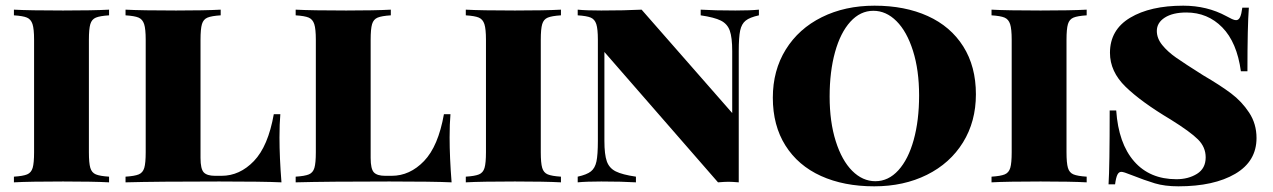

<svg xmlns="http://www.w3.org/2000/svg" viewBox="-20 -642 4481 676"><path d="M364 -588Q332 -586 317.5 -580Q303 -574 298 -557Q293 -540 293 -502V-106Q293 -68 298 -51Q303 -34 317.5 -28Q332 -22 364 -20V0Q309 -3 202 -3Q83 -3 29 0V-20Q61 -22 75.5 -28Q90 -34 95 -51Q100 -68 100 -106V-502Q100 -540 94.5 -557Q89 -574 75 -580Q61 -586 29 -588V-608Q83 -605 202 -605Q308 -605 364 -608Z M757 -588Q725 -586 710.5 -580Q696 -574 691 -557Q686 -540 686 -502V-86Q686 -47 697.5 -35Q709 -23 737 -23H760Q824 -23 874 -75Q924 -127 944 -240H967Q964 -207 964 -158Q964 -88 971 0Q906 -3 752 -3Q532 -3 422 0V-20Q454 -22 468.5 -28Q483 -34 488 -51Q493 -68 493 -106V-502Q493 -540 487.5 -557Q482 -574 468 -580Q454 -586 422 -588V-608Q479 -605 600 -605Q701 -605 757 -608Z M1356 -588Q1324 -586 1309.5 -580Q1295 -574 1290 -557Q1285 -540 1285 -502V-86Q1285 -47 1296.5 -35Q1308 -23 1336 -23H1359Q1423 -23 1473 -75Q1523 -127 1543 -240H1566Q1563 -207 1563 -158Q1563 -88 1570 0Q1505 -3 1351 -3Q1131 -3 1021 0V-20Q1053 -22 1067.5 -28Q1082 -34 1087 -51Q1092 -68 1092 -106V-502Q1092 -540 1086.5 -557Q1081 -574 1067 -580Q1053 -586 1021 -588V-608Q1078 -605 1199 -605Q1300 -605 1356 -608Z M1955 -588Q1923 -586 1908.5 -580Q1894 -574 1889 -557Q1884 -540 1884 -502V-106Q1884 -68 1889 -51Q1894 -34 1908.5 -28Q1923 -22 1955 -20V0Q1900 -3 1793 -3Q1674 -3 1620 0V-20Q1652 -22 1666.5 -28Q1681 -34 1686 -51Q1691 -68 1691 -106V-502Q1691 -540 1685.5 -557Q1680 -574 1666 -580Q1652 -586 1620 -588V-608Q1674 -605 1793 -605Q1899 -605 1955 -608Z M2652 -588Q2620 -581 2605.5 -569.5Q2591 -558 2586 -534.5Q2581 -511 2581 -462V0Q2557 -2 2545 -2Q2532 -2 2508 0L2108 -459V-146Q2108 -98 2116.5 -74Q2125 -50 2148 -38.5Q2171 -27 2219 -20V0Q2170 -3 2097 -3Q2044 -3 2014 0V-20Q2046 -27 2060.5 -38.5Q2075 -50 2080 -73.5Q2085 -97 2085 -146V-502Q2085 -540 2079.5 -557Q2074 -574 2060 -580Q2046 -586 2014 -588V-608Q2044 -605 2097 -605Q2179 -605 2239 -608L2558 -244V-462Q2558 -510 2549.5 -534Q2541 -558 2518 -569.5Q2495 -581 2447 -588V-608Q2496 -605 2569 -605Q2622 -605 2652 -608Z M3416 -310Q3416 -214 3370.5 -140.5Q3325 -67 3243.5 -26.5Q3162 14 3058 14Q2951 14 2870.5 -22.5Q2790 -59 2745.5 -129.5Q2701 -200 2701 -298Q2701 -394 2746.5 -467.5Q2792 -541 2873.5 -581.5Q2955 -622 3059 -622Q3166 -622 3246.5 -585.5Q3327 -549 3371.5 -478.5Q3416 -408 3416 -310ZM2901 -302Q2901 -213 2922.5 -145Q2944 -77 2980.5 -40.5Q3017 -4 3062 -4Q3108 -4 3143 -42.5Q3178 -81 3197 -149.5Q3216 -218 3216 -306Q3216 -395 3194.5 -463Q3173 -531 3136.5 -567.5Q3100 -604 3055 -604Q3009 -604 2974 -565.5Q2939 -527 2920 -458.5Q2901 -390 2901 -302Z M3806 -588Q3774 -586 3759.5 -580Q3745 -574 3740 -557Q3735 -540 3735 -502V-106Q3735 -68 3740 -51Q3745 -34 3759.5 -28Q3774 -22 3806 -20V0Q3751 -3 3644 -3Q3525 -3 3471 0V-20Q3503 -22 3517.5 -28Q3532 -34 3537 -51Q3542 -68 3542 -106V-502Q3542 -540 3536.5 -557Q3531 -574 3517 -580Q3503 -586 3471 -588V-608Q3525 -605 3644 -605Q3750 -605 3806 -608Z M4298 -585Q4309 -579 4317.5 -575Q4326 -571 4332 -571Q4341 -571 4346 -581.5Q4351 -592 4354 -615H4377Q4372 -550 4372 -391H4349Q4335 -493 4283.5 -545.5Q4232 -598 4157 -598Q4109 -598 4081 -580Q4053 -562 4053 -533Q4053 -507 4072 -483.5Q4091 -460 4121 -439Q4151 -418 4216 -377Q4276 -342 4314 -313.5Q4352 -285 4378 -245.5Q4404 -206 4404 -156Q4404 -74 4329 -30Q4254 14 4129 14Q4081 14 4046 3.5Q4011 -7 3963 -26Q3936 -37 3928 -37Q3919 -37 3914 -26.5Q3909 -16 3906 7H3883Q3887 -53 3887 -253H3910Q3918 -137 3973 -74Q4028 -11 4122 -11Q4164 -11 4194.5 -30Q4225 -49 4225 -88Q4225 -124 4198 -151Q4171 -178 4102 -221Q3998 -283 3943 -336.5Q3888 -390 3888 -456Q3888 -537 3959 -579.5Q4030 -622 4146 -622Q4230 -622 4298 -585Z"/></svg>

Font: Playfair Display SC Black
Style: Regular
Weight: 900
Designer: Claus Eggers Sørensen
Foundry: Claus Eggers Sørensen
Version: Version 1.200; ttfautohint (v1.6)